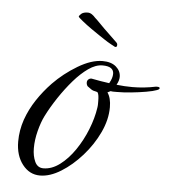

<svg xmlns="http://www.w3.org/2000/svg" viewBox="-44 -572 554 617"><g transform="rotate(5 233.0 -263.5)"><path d="M107 4Q73 4 50.5 -25Q28 -54 28 -99Q28 -135 40 -170Q52 -204 72.5 -235Q93 -266 119 -293Q153 -328 196.5 -354Q240 -380 276 -380Q304 -380 319.5 -366.5Q335 -353 335 -334Q335 -322 327 -308Q353 -305 378 -305Q397 -305 416 -307Q435 -309 454 -313H458Q466 -313 466 -309Q466 -305 457 -302Q447 -298 424 -294Q401 -290 376 -287.5Q351 -285 331 -285Q324 -285 319 -285Q314 -285 310 -286L300 -281Q312 -264 312 -234Q312 -194 292.5 -152.5Q273 -111 241.5 -75.5Q210 -40 174.5 -18Q139 4 107 4ZM116 -20Q143 -20 169 -39.5Q195 -59 216.5 -90.5Q238 -122 252.5 -158.5Q267 -195 272 -229Q273 -235 273 -240.5Q273 -246 273 -251Q273 -260 272 -267.5Q271 -275 268 -279Q266 -279 265 -280Q253 -282 247.5 -286Q242 -290 235 -295Q231 -300 231 -307Q231 -314 236.5 -318Q242 -322 249 -320Q274 -315 303 -311Q313 -328 313 -342Q313 -366 277 -366Q255 -366 231.5 -349.5Q208 -333 185 -306.5Q162 -280 141 -248.5Q120 -217 105 -187Q95 -167 87.5 -138Q80 -109 80 -82Q80 -57 88.5 -38.5Q97 -20 116 -20ZM311 -429Q309 -430 298 -436Q287 -442 275 -450Q263 -458 257 -462Q248 -468 231.5 -479.5Q215 -491 201.5 -502Q188 -513 187 -515Q187 -519 194 -525Q201 -531 215 -531Q222 -531 228.5 -526.5Q235 -522 239 -517Q246 -511 259 -497.5Q272 -484 287.5 -469.5Q303 -455 315 -443Q318 -440 318 -436Q318 -427 311 -429Z"/></g></svg>

Font: Birthstone Bounce
Style: Regular
Weight: 400
Designer: Robert E. Leuschke
Foundry: Rob Leuschke
Version: Version 1.010; ttfautohint (v1.8.3)